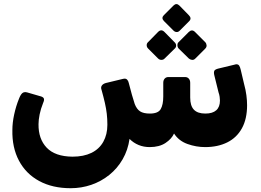

<svg xmlns="http://www.w3.org/2000/svg" viewBox="-20 -730 1307 962"><path d="M334 213Q243 213 176.5 177Q110 141 75 75Q40 9 42 -79Q42 -115 51 -156.5Q60 -198 75 -235Q83 -256 92 -263.5Q101 -271 116 -267L178 -249Q196 -245 199.5 -237Q203 -229 196 -214Q184 -184 178.5 -156.5Q173 -129 173 -108Q172 -34 214 10Q256 54 343 55Q399 55 438 36Q477 17 497.5 -19.5Q518 -56 518 -105Q518 -134 515 -160Q512 -186 505.5 -214.5Q499 -243 489 -279Q484 -292 490 -301Q496 -310 510 -314L597 -335Q610 -338 616.5 -331.5Q623 -325 625 -315Q634 -280 641 -255Q648 -230 655 -209Q665 -183 682 -172Q699 -161 731 -161Q772 -161 785 -183Q798 -205 798 -247V-315Q798 -328 805 -336Q812 -344 824 -344H907Q919 -344 926 -336Q933 -328 933 -315V-241Q933 -200 951.5 -180.5Q970 -161 1009 -161Q1045 -161 1063.5 -177.5Q1082 -194 1082 -226Q1082 -234 1080.5 -245Q1079 -256 1075 -267L1054 -352Q1053 -356 1052.5 -359Q1052 -362 1052 -365Q1052 -376 1058 -380Q1064 -384 1072 -386L1155 -406Q1158 -407 1160.5 -407.5Q1163 -408 1164 -408Q1174 -408 1178.5 -401Q1183 -394 1186 -381L1203 -309Q1211 -280 1214.5 -253Q1218 -226 1218 -203Q1218 -134 1192 -87Q1166 -40 1118.5 -16.5Q1071 7 1008 7Q963 7 919.5 -8.5Q876 -24 852 -61Q840 -34 809 -13.5Q778 7 730 7Q700 7 674.5 -3.5Q649 -14 629 -34Q621 22 594.5 68Q568 114 527.5 146.5Q487 179 437.5 196Q388 213 334 213ZM880 -576Q873 -569 864.5 -569.5Q856 -570 849 -577L801 -625Q787 -640 801 -654L849 -702Q864 -717 879 -702L926 -654Q942 -638 928 -624ZM804 -436Q798 -430 788.5 -430Q779 -430 772 -437L722 -487Q715 -494 715 -503.5Q715 -513 722 -519L772 -570Q788 -586 804 -570L854 -519Q862 -512 862.5 -502.5Q863 -493 855 -486ZM958 -436Q951 -429 942 -430Q933 -431 926 -437L875 -487Q869 -494 869 -504Q869 -514 875 -519L926 -570Q942 -585 957 -570L1008 -519Q1014 -513 1015 -503.5Q1016 -494 1008 -486Z"/></svg>

Font: Rubik
Style: Bold Italic
Weight: 700
Italic angle: -12°
Designer: Hubert and Fischer
Foundry: Hubert and Fischer
Version: Version 2.300;gftools[0.9.30]